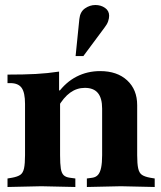

<svg xmlns="http://www.w3.org/2000/svg" viewBox="-20 -744 642 767"><path d="M327 3V-31L349 -34Q363 -36 371.5 -45.5Q380 -55 384 -74.5Q388 -94 388 -124V-310Q388 -352 371 -372.5Q354 -393 319 -393Q287 -393 260.5 -374Q234 -355 211 -315V-372Q243 -416 286 -438Q329 -460 380 -460Q448 -460 488 -423Q528 -386 528 -324V-124Q528 -90 532 -71.5Q536 -53 547 -45.5Q558 -38 580 -34L598 -31V3L463 0ZM10 3V-31L28 -34Q50 -38 61 -45.5Q72 -53 76 -71.5Q80 -90 80 -124V-329Q80 -374 66.5 -393Q53 -412 21 -412H10V-446Q76 -446 123 -448.5Q170 -451 216 -458V-383H220V-124Q220 -89 223 -70.5Q226 -52 234.5 -44Q243 -36 259 -34L281 -31V3L145 0ZM282 -520 297 -668Q300 -697 319.5 -710.5Q339 -724 361 -724Q383 -724 399.5 -712.5Q416 -701 416 -681Q416 -671 412 -659Q408 -647 397 -633L313 -520Z"/></svg>

Font: Baskervville SC
Style: Regular
Weight: 400
Designer: Alexis Faudot, Rémi Forte, Morgane Pierson, Rafael Ribas, Tanguy Vanlaeys, Rosalie Wagner, Thomas Huot-Marchand
Foundry: ANRT
Version: Version 1.100